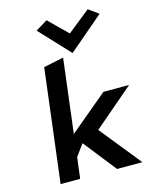

<svg xmlns="http://www.w3.org/2000/svg" viewBox="-143 -1093 946 1186"><g transform="rotate(-15 330.5 -500.0)"><path d="M196 -954 375 -763 599 -954 535 -1000 390 -884 272 -1000ZM617 0 405 -263 661 -482H497L253 -278L311 -751L183 -724L94 0H219L236 -135L290 -209L455 0Z"/></g></svg>

Font: Bluebird
Style: Obl
Weight: 400
Designer: Jasper
Foundry: Cannot Into Space Fonts
Version: Version 0.98